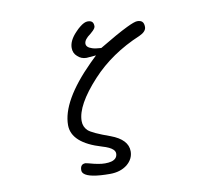

<svg xmlns="http://www.w3.org/2000/svg" viewBox="-89 -819 1178 1050"><g transform="rotate(-10 500.0 -293.5)"><path d="M287.1 81.1Q287.1 91.8 295.4 100.1Q323.2 127.9 439.5 127.9Q496.6 127.9 534.7 98.1Q571.3 67.9 571.3 25.4Q571.3 -40 478 -74.7Q380.4 -109.4 358.4 -129.9Q335.9 -151.4 335.9 -183.6Q335.9 -271 457 -402.3Q565.4 -519.5 727.5 -587.4Q766.6 -605 766.6 -630.9Q766.6 -650.9 757.3 -660.2Q748.5 -668.9 729.5 -668.9Q714.4 -668.9 670.9 -647.9Q614.3 -620.6 511.2 -558.6Q479 -560.5 462.2 -565.9Q445.3 -571.3 437.5 -578.9Q429.7 -586.4 429.7 -596.7Q429.7 -619.6 465.8 -645Q484.9 -660.6 491.7 -671.9Q495.1 -678.2 495.1 -682.6Q495.1 -699.2 487.3 -707Q479.5 -714.8 461.9 -714.8Q443.8 -714.8 418 -693.8Q406.2 -684.6 393.6 -670.9Q351.6 -627.9 351.6 -586.9Q351.6 -557.6 372.1 -540Q392.6 -519.5 422.4 -519.5L475.6 -523.9Q450.2 -499.5 439 -488.3Q258.8 -308.1 258.8 -174.8Q258.8 -75.2 421.9 -26.9Q464.8 -14.6 481 1.5Q491.2 11.7 491.2 23.4Q491.2 39.6 481 49.8Q472.2 58.6 457.5 62.5Q442.9 66.4 421.9 66.4Q388.7 66.4 334.5 50.8L316.9 46.9Q302.2 46.9 295.4 54.2Q287.1 62.5 287.1 81.1Z"/></g></svg>

Font: YuPearl-Light
Style: Light
Weight: 300
Designer: Max Yao
Foundry: Max-Everyday
Version: Version 1.011; ttfautohint (v1.8.3)